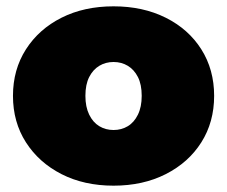

<svg xmlns="http://www.w3.org/2000/svg" viewBox="-20 -577 718 607"><path d="M339 10Q246 10 174.5 -26.5Q103 -63 62 -127Q21 -191 21 -274Q21 -357 62 -421Q103 -485 174.5 -521Q246 -557 339 -557Q432 -557 504 -521Q576 -485 616.5 -421Q657 -357 657 -274Q657 -191 616.5 -127Q576 -63 504 -26.5Q432 10 339 10ZM339 -166Q364 -166 384 -178Q404 -190 416 -214.5Q428 -239 428 -274Q428 -310 416 -333.5Q404 -357 384 -369Q364 -381 339 -381Q314 -381 294 -369Q274 -357 262 -333.5Q250 -310 250 -274Q250 -239 262 -214.5Q274 -190 294 -178Q314 -166 339 -166Z"/></svg>

Font: Montserrat Thin Black
Style: Regular
Weight: 900
Version: Version 9.000